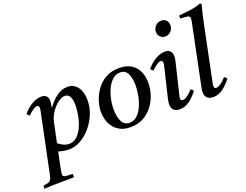

<svg xmlns="http://www.w3.org/2000/svg" viewBox="-202 -1045 2030 1586"><g transform="rotate(-20 813.0 -252.5)"><path d="M154 -4 125 135Q121 157 119.5 168.5Q118 180 118 186Q118 203 135.5 206.5Q153 210 203 211Q205 219 204.5 227.5Q204 236 203 241Q135 242 71 242Q7 242 -57 247Q-58 242 -58 234Q-58 226 -57 220Q-26 216 -10.5 210.5Q5 205 12.5 189.5Q20 174 26 142L127 -345Q132 -365 133.5 -376Q135 -387 135 -393Q135 -417 117 -417Q103 -417 80.5 -401.5Q58 -386 36 -363Q29 -368 23.5 -373Q18 -378 13 -384Q53 -431 95.5 -454.5Q138 -478 175 -478Q209 -478 222.5 -461Q236 -444 236 -420Q236 -412 234.5 -401Q233 -390 228 -365H232Q267 -415 312 -447.5Q357 -480 407 -480Q463 -480 495 -436Q527 -392 527 -321Q527 -258 503 -199Q479 -140 438.5 -92.5Q398 -45 348 -17Q298 11 245 11Q225 11 201.5 7Q178 3 154 -4ZM205 -248 168 -72Q191 -53 214.5 -42.5Q238 -32 262 -32Q303 -32 333 -60.5Q363 -89 382 -133Q401 -177 410 -225.5Q419 -274 419 -314Q419 -417 362 -417Q339 -417 314 -401.5Q289 -386 266 -361Q243 -336 227 -306.5Q211 -277 205 -248Q205 -248 205 -248Z M1048 -284Q1048 -233 1031.5 -181Q1015 -129 982 -85.5Q949 -42 900 -15Q851 12 787 12Q733 12 696.5 -7Q660 -26 638 -56Q616 -86 606.5 -121.5Q597 -157 597 -190Q597 -233 612.5 -283Q628 -333 660 -378Q692 -423 742 -451.5Q792 -480 861 -480Q926 -480 967.5 -453.5Q1009 -427 1028.5 -382.5Q1048 -338 1048 -284ZM942 -300Q942 -362 922.5 -402.5Q903 -443 857 -443Q821 -443 792.5 -419Q764 -395 744 -355Q724 -315 713.5 -267.5Q703 -220 703 -172Q703 -110 723.5 -67.5Q744 -25 791 -25Q828 -25 856 -50Q884 -75 903 -116Q922 -157 932 -205.5Q942 -254 942 -300Z M1357 -113Q1370 -104 1380 -93Q1346 -48 1306.5 -18Q1267 12 1219 12Q1182 12 1165 -6.5Q1148 -25 1148 -56Q1148 -67 1150 -79.5Q1152 -92 1155 -105L1215 -355Q1222 -384 1222 -393Q1222 -417 1204 -417Q1190 -417 1167.5 -401.5Q1145 -386 1123 -363Q1116 -368 1110.5 -373Q1105 -378 1100 -384Q1140 -431 1182.5 -454.5Q1225 -478 1262 -478Q1296 -478 1310.5 -460.5Q1325 -443 1325 -417Q1325 -408 1323.5 -397.5Q1322 -387 1320 -376L1256 -110Q1255 -103 1252 -92.5Q1249 -82 1249 -72Q1249 -63 1253 -57Q1257 -51 1267 -51Q1284 -51 1310 -69Q1336 -87 1357 -113ZM1311 -594Q1284 -594 1267 -612Q1250 -630 1250 -656Q1250 -686 1271.5 -707.5Q1293 -729 1323 -729Q1350 -729 1366 -711.5Q1382 -694 1382 -668Q1382 -638 1362 -616Q1342 -594 1311 -594Z M1651 -113Q1664 -104 1674 -93Q1640 -48 1600.5 -18Q1561 12 1513 12Q1476 12 1459 -6.5Q1442 -25 1442 -56Q1442 -67 1444 -80Q1446 -93 1449 -106L1554 -617Q1557 -631 1559 -642.5Q1561 -654 1561 -661Q1561 -681 1543.5 -685.5Q1526 -690 1478 -691Q1477 -698 1476.5 -704.5Q1476 -711 1477 -718Q1531 -722 1582.5 -729.5Q1634 -737 1671 -752L1684 -745Q1674 -708 1663.5 -664Q1653 -620 1642 -565L1549 -112Q1548 -105 1545.5 -93.5Q1543 -82 1543 -72Q1543 -63 1547 -57Q1551 -51 1561 -51Q1578 -51 1604 -69Q1630 -87 1651 -113Z"/></g></svg>

Font: Tiro Telugu
Style: Italic
Weight: 400
Italic angle: -11°
Designer: Telugu: John Hudson & Fiona Ross, assisted by Kaja Sojewska. Latin: John Hudson with Paul Hanslow, assisted by Kaja Soje
Foundry: Tiro Typeworks Ltd.
Version: Version 1.52